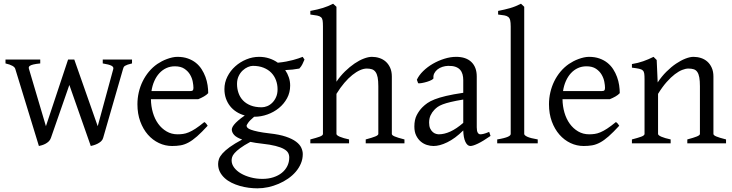

<svg xmlns="http://www.w3.org/2000/svg" viewBox="-20 -777 3971 1041"><path d="M695.8 -433.1Q680.7 -429.7 671.9 -426.5Q663.1 -423.3 658 -420.2Q652.8 -417 650.6 -412.8Q648.4 -408.7 647 -402.8L539.1 -28.8Q536.1 -18.1 527.6 -10.5Q519 -2.9 508.8 2.2Q498.5 7.3 488.5 10.3Q478.5 13.2 472.2 14.6L356 -316.4L255.9 -28.8Q252 -17.6 243.9 -10Q235.8 -2.4 226.1 2.7Q216.3 7.8 206.8 10.5Q197.3 13.2 190.9 14.6L63 -402.8Q58.6 -421.9 9.8 -433.1V-454.1H198.2V-433.1Q174.3 -430.7 161.1 -427.5Q147.9 -424.3 142.1 -420.2Q136.2 -416 136 -411.6Q135.7 -407.2 137.2 -402.8L229 -92.8L349.1 -454.1H382.8L509.8 -92.8L594.2 -402.8Q597.2 -414.1 584 -420.9Q570.8 -427.7 537.1 -433.1V-454.1H695.8Z M928.2 -417.5Q902.8 -417.5 881.6 -407.7Q860.4 -397.9 844 -380.1Q827.6 -362.3 816.7 -337.6Q805.7 -313 801.3 -283.2H1010.3Q1021.5 -283.2 1025.1 -286.9Q1028.8 -290.5 1028.8 -300.8Q1028.8 -314 1025.1 -333.7Q1021.5 -353.5 1010.5 -372.3Q999.5 -391.1 979.7 -404.3Q960 -417.5 928.2 -417.5ZM1108.9 -272Q1100.1 -262.2 1085.4 -253.9Q1070.8 -245.6 1055.2 -239.3H798.3Q798.8 -201.2 808.8 -166.7Q818.8 -132.3 837.6 -106.2Q856.4 -80.1 883.1 -64.5Q909.7 -48.8 942.9 -48.8Q958 -48.8 972.4 -50.8Q986.8 -52.7 1003.4 -59.6Q1020 -66.4 1040.3 -79.6Q1060.5 -92.8 1087.9 -115.2Q1094.2 -111.8 1098.9 -105.5Q1103.5 -99.1 1106 -95.2Q1073.2 -59.6 1048.6 -37.8Q1023.9 -16.1 1002.2 -4.4Q980.5 7.3 959.2 11Q938 14.6 913.1 14.6Q875.5 14.6 841.6 -1.5Q807.6 -17.6 781.7 -47.1Q755.9 -76.7 740.5 -118.4Q725.1 -160.2 725.1 -211.9Q725.1 -244.6 732.4 -276.4Q739.7 -308.1 753.7 -336.4Q767.6 -364.7 787.6 -388.7Q807.6 -412.6 833 -430.2Q843.8 -437.5 857.2 -444.6Q870.6 -451.7 885.3 -457Q899.9 -462.4 914.3 -465.6Q928.7 -468.8 941.9 -468.8Q973.6 -468.8 998.5 -460Q1023.4 -451.2 1042 -436.3Q1060.5 -421.4 1073.2 -401.6Q1085.9 -381.8 1094 -359.9Q1102.1 -337.9 1105.5 -315.2Q1108.9 -292.5 1108.9 -272Z M1484.9 -293Q1484.9 -318.8 1476.3 -342Q1467.8 -365.2 1450.9 -382.6Q1434.1 -399.9 1408.9 -409.9Q1383.8 -419.9 1351.1 -419.9Q1338.9 -419.9 1324 -413.6Q1309.1 -407.2 1295.9 -395Q1282.7 -382.8 1273.9 -364.3Q1265.1 -345.7 1265.1 -321.8Q1265.1 -295.9 1273.2 -272.7Q1281.2 -249.5 1297.6 -232.4Q1314 -215.3 1339.1 -205.3Q1364.3 -195.3 1398.9 -195.3Q1413.1 -195.3 1428.5 -201.4Q1443.8 -207.5 1456.3 -220Q1468.8 -232.4 1476.8 -250.5Q1484.9 -268.6 1484.9 -293ZM1400.9 2Q1382.3 0 1366.7 -2.4Q1351.1 -4.9 1337.4 -7.8Q1302.2 11.2 1282 26.4Q1261.7 41.5 1251.5 53.5Q1241.2 65.4 1238.5 75.2Q1235.8 85 1235.8 92.8Q1235.8 113.3 1249.5 131.6Q1263.2 149.9 1286.1 163.3Q1309.1 176.8 1339.4 184.8Q1369.6 192.9 1402.8 192.9Q1435.5 192.9 1462.4 184.1Q1489.3 175.3 1508.3 159.9Q1527.3 144.5 1537.8 123.3Q1548.3 102.1 1548.3 76.7Q1548.3 63 1542 51.5Q1535.6 40 1519 30.8Q1502.4 21.5 1473.9 14.2Q1445.3 6.8 1400.9 2ZM1553.2 -313Q1553.2 -275.4 1536.4 -244.4Q1519.5 -213.4 1492.2 -191.2Q1464.8 -168.9 1430.2 -156.5Q1395.5 -144 1359.9 -144H1357.9Q1334.5 -124.5 1325.7 -111.6Q1316.9 -98.6 1316.9 -95.7Q1316.9 -89.8 1322 -84.2Q1327.1 -78.6 1341.1 -73.5Q1355 -68.4 1379.4 -63.2Q1403.8 -58.1 1441.9 -53.7Q1495.1 -47.9 1529.8 -36.1Q1564.5 -24.4 1585 -9Q1605.5 6.3 1613.5 23.9Q1621.6 41.5 1621.6 58.6Q1621.6 85.4 1611.3 109.6Q1601.1 133.8 1583.5 154.3Q1565.9 174.8 1542 191.4Q1518.1 208 1490.7 219.7Q1463.4 231.4 1434.1 237.8Q1404.8 244.1 1376 244.1Q1353 244.1 1328.6 241Q1304.2 237.8 1280.3 231Q1256.3 224.1 1235.1 213.6Q1213.9 203.1 1197.8 188.2Q1181.6 173.3 1172.1 154.5Q1162.6 135.7 1162.6 111.8Q1162.6 99.1 1167.2 85.2Q1171.9 71.3 1186 55.2Q1200.2 39.1 1225.6 20.5Q1251 2 1293 -20.5Q1261.2 -31.7 1249 -45.9Q1236.8 -60.1 1236.8 -74.7Q1236.8 -78.6 1239.3 -85.2Q1241.7 -91.8 1249.3 -101.3Q1256.8 -110.8 1270.8 -123Q1284.7 -135.3 1307.1 -150.9Q1282.2 -157.7 1262 -170.7Q1241.7 -183.6 1227.3 -201.9Q1212.9 -220.2 1204.8 -243.4Q1196.8 -266.6 1196.8 -293.9Q1196.8 -329.6 1212.9 -361.6Q1229 -393.6 1255.4 -417.2Q1281.7 -440.9 1315.4 -454.8Q1349.1 -468.8 1384.8 -468.8Q1414.1 -468.8 1439.7 -460.4Q1465.3 -452.1 1486.3 -437Q1511.7 -439.5 1532.2 -443.4Q1552.7 -447.3 1569.1 -451.7Q1585.4 -456.1 1598.1 -460.4Q1610.8 -464.8 1621.1 -468.8L1630.9 -454.1Q1625 -440.4 1619.6 -429Q1614.3 -417.5 1603 -405.3Q1584.5 -401.9 1566.7 -399.9Q1548.8 -397.9 1526.4 -397Q1539.1 -378.4 1546.1 -357.4Q1553.2 -336.4 1553.2 -313Z M1962.9 0V-21Q1998 -30.3 2014.6 -37.1Q2031.2 -43.9 2031.2 -50.8V-309.1Q2031.2 -338.9 2027.6 -357.4Q2023.9 -376 2016.1 -386.7Q2008.3 -397.5 1996.6 -401.4Q1984.9 -405.3 1968.8 -405.3Q1951.7 -405.3 1931.9 -396.5Q1912.1 -387.7 1890.6 -370.6Q1869.1 -353.5 1847.2 -327.9Q1825.2 -302.2 1804.2 -268.1V-50.8Q1804.2 -43.5 1822.5 -35.6Q1840.8 -27.8 1872.6 -21V0H1662.6V-21Q1694.8 -29.3 1712.9 -35.9Q1731 -42.5 1731 -50.8V-633.8Q1731 -654.3 1729.2 -665.8Q1727.5 -677.2 1720.5 -683.6Q1713.4 -689.9 1699.7 -692.6Q1686 -695.3 1662.6 -698.2V-717.8Q1683.1 -721.7 1700 -725.6Q1716.8 -729.5 1731.2 -734.1Q1745.6 -738.8 1758.8 -744.1Q1772 -749.5 1786.1 -756.8L1804.2 -740.2V-334Q1825.2 -365.2 1850.8 -390.1Q1876.5 -415 1902.3 -432.6Q1928.2 -450.2 1952.9 -459.5Q1977.5 -468.8 1996.6 -468.8Q2017.6 -468.8 2037.1 -462.4Q2056.6 -456.1 2071.5 -442.9Q2086.4 -429.7 2095.5 -409.4Q2104.5 -389.2 2104.5 -361.8V-50.8Q2104.5 -43.9 2119.4 -37.4Q2134.3 -30.8 2172.9 -21V0Z M2359.4 -48.8Q2388.7 -48.8 2421.6 -63.7Q2454.6 -78.6 2491.7 -110.8V-237.3Q2450.7 -230.5 2424.1 -224.1Q2397.5 -217.8 2380.4 -211.2Q2363.3 -204.6 2353 -197.3Q2342.8 -189.9 2335 -181.6Q2322.3 -168.5 2314.5 -151.6Q2306.6 -134.8 2306.6 -111.8Q2306.6 -92.3 2312.5 -80.1Q2318.4 -67.9 2326.7 -60.8Q2335 -53.7 2344 -51.3Q2353 -48.8 2359.4 -48.8ZM2639.6 -40Q2598.1 -11.2 2571 1.7Q2543.9 14.6 2530.3 14.6Q2514.2 14.6 2503.4 -7.8Q2492.7 -30.3 2491.7 -69.8Q2469.7 -47.9 2447.8 -31.7Q2425.8 -15.6 2404.8 -5.4Q2383.8 4.9 2365 9.8Q2346.2 14.6 2330.6 14.6Q2313 14.6 2294.4 8.8Q2275.9 2.9 2261 -9.8Q2246.1 -22.5 2236.3 -42.5Q2226.6 -62.5 2226.6 -90.8Q2226.6 -127.9 2239.5 -152.8Q2252.4 -177.7 2270.5 -195.8Q2282.2 -207.5 2297.1 -218Q2312 -228.5 2336.7 -238.3Q2361.3 -248 2398.4 -256.8Q2435.5 -265.6 2491.7 -273.9V-342.8Q2491.7 -359.4 2487.8 -373.8Q2483.9 -388.2 2474.6 -398.7Q2465.3 -409.2 2449.5 -414.8Q2433.6 -420.4 2409.7 -419.9Q2394 -419.4 2378.9 -414.6Q2363.8 -409.7 2352.5 -400.9Q2341.3 -392.1 2335 -380.1Q2328.6 -368.2 2330.1 -353.5Q2330.6 -349.1 2320.1 -343.5Q2309.6 -337.9 2295.2 -333.5Q2280.8 -329.1 2266.8 -326.7Q2252.9 -324.2 2247.1 -325.7L2240.2 -344.7Q2251.5 -369.1 2274.4 -391.6Q2297.4 -414.1 2326.9 -431.2Q2356.4 -448.2 2389.4 -458.5Q2422.4 -468.8 2453.1 -468.8Q2506.8 -468.8 2535.9 -440.7Q2564.9 -412.6 2564.9 -362.3V-86.9Q2564.9 -66.4 2570.3 -57.6Q2575.7 -48.8 2584.5 -48.8Q2591.3 -48.8 2602.1 -51.3Q2612.8 -53.7 2632.3 -62Z M2675.8 0V-21Q2696.8 -24.4 2710.9 -28.1Q2725.1 -31.7 2733.4 -35.4Q2741.7 -39.1 2745.4 -43Q2749 -46.9 2749 -50.8V-632.8Q2749 -654.8 2746.1 -667Q2743.2 -679.2 2735.4 -685.3Q2727.5 -691.4 2714.4 -693.6Q2701.2 -695.8 2680.7 -698.2V-717.8Q2715.8 -724.6 2745.1 -732.9Q2774.4 -741.2 2804.7 -756.8L2822.3 -740.2V-50.8Q2822.3 -43.5 2838.9 -35.6Q2855.5 -27.8 2895.5 -21V0Z M3159.7 -417.5Q3134.3 -417.5 3113 -407.7Q3091.8 -397.9 3075.4 -380.1Q3059.1 -362.3 3048.1 -337.6Q3037.1 -313 3032.7 -283.2H3241.7Q3252.9 -283.2 3256.6 -286.9Q3260.3 -290.5 3260.3 -300.8Q3260.3 -314 3256.6 -333.7Q3252.9 -353.5 3241.9 -372.3Q3231 -391.1 3211.2 -404.3Q3191.4 -417.5 3159.7 -417.5ZM3340.3 -272Q3331.5 -262.2 3316.9 -253.9Q3302.2 -245.6 3286.6 -239.3H3029.8Q3030.3 -201.2 3040.3 -166.7Q3050.3 -132.3 3069.1 -106.2Q3087.9 -80.1 3114.5 -64.5Q3141.1 -48.8 3174.3 -48.8Q3189.5 -48.8 3203.9 -50.8Q3218.3 -52.7 3234.9 -59.6Q3251.5 -66.4 3271.7 -79.6Q3292 -92.8 3319.3 -115.2Q3325.7 -111.8 3330.3 -105.5Q3335 -99.1 3337.4 -95.2Q3304.7 -59.6 3280 -37.8Q3255.4 -16.1 3233.6 -4.4Q3211.9 7.3 3190.7 11Q3169.4 14.6 3144.5 14.6Q3106.9 14.6 3073 -1.5Q3039.1 -17.6 3013.2 -47.1Q2987.3 -76.7 2971.9 -118.4Q2956.5 -160.2 2956.5 -211.9Q2956.5 -244.6 2963.9 -276.4Q2971.2 -308.1 2985.1 -336.4Q2999 -364.7 3019 -388.7Q3039.1 -412.6 3064.5 -430.2Q3075.2 -437.5 3088.6 -444.6Q3102.1 -451.7 3116.7 -457Q3131.3 -462.4 3145.8 -465.6Q3160.2 -468.8 3173.3 -468.8Q3205.1 -468.8 3230 -460Q3254.9 -451.2 3273.4 -436.3Q3292 -421.4 3304.7 -401.6Q3317.4 -381.8 3325.4 -359.9Q3333.5 -337.9 3336.9 -315.2Q3340.3 -292.5 3340.3 -272Z M3706.5 0V-21Q3741.7 -30.3 3758.3 -37.1Q3774.9 -43.9 3774.9 -50.8V-309.1Q3774.9 -338.9 3771.5 -357.4Q3768.1 -376 3760.7 -386.7Q3753.4 -397.5 3741.5 -401.4Q3729.5 -405.3 3712.4 -405.3Q3697.3 -405.3 3678.7 -397.9Q3660.2 -390.6 3638.9 -374.5Q3617.7 -358.4 3594.5 -332.3Q3571.3 -306.2 3547.9 -268.1V-50.8Q3547.9 -43.5 3566.2 -35.6Q3584.5 -27.8 3616.2 -21V0H3406.2V-21Q3438.5 -29.3 3456.5 -35.9Q3474.6 -42.5 3474.6 -50.8V-347.2Q3474.6 -366.2 3473.1 -377.4Q3471.7 -388.7 3465.1 -395Q3458.5 -401.4 3444.8 -404.3Q3431.2 -407.2 3406.2 -410.2V-429.7Q3439.5 -435.1 3467.8 -445.1Q3496.1 -455.1 3523.4 -468.8L3540.5 -451.7L3545.9 -330.1Q3567.4 -362.8 3593.3 -388.4Q3619.1 -414.1 3645.5 -431.9Q3671.9 -449.7 3696.5 -459.2Q3721.2 -468.8 3740.2 -468.8Q3761.2 -468.8 3780.8 -462.4Q3800.3 -456.1 3815.2 -442.9Q3830.1 -429.7 3839.1 -409.4Q3848.1 -389.2 3848.1 -361.8V-50.8Q3848.1 -43.9 3863 -37.4Q3877.9 -30.8 3916.5 -21V0Z"/></svg>

Font: Noto Serif Devanagari
Style: Bold
Weight: 700
Designer: Monotype Design Team
Foundry: Monotype Imaging Inc.
Version: Version 1.01